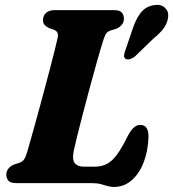

<svg xmlns="http://www.w3.org/2000/svg" viewBox="-20 -741 701 777"><path d="M348.5 0H46Q22 0 13.8 -10Q5.5 -20 5.5 -35Q6 -49 14.5 -59.2Q23 -69.5 36.5 -75L58 -82Q71.5 -87 77.8 -96.5Q84 -106 90.5 -127.5Q96 -146.5 106.2 -182.8Q116.5 -219 129.2 -265.2Q142 -311.5 155.2 -361Q168.5 -410.5 180.5 -456.2Q192.5 -502 201.2 -537Q210 -572 213.5 -589Q218 -612 200.5 -619.5L178.5 -627.5Q167.5 -632.5 160.8 -640Q154 -647.5 154 -659.5Q154 -677.5 166.2 -688.8Q178.5 -700 201 -700H441.5Q465 -700 473.2 -690Q481.5 -680 481.5 -665.5Q481.5 -650.5 472.5 -640.2Q463.5 -630 451.5 -625L427.5 -617.5Q416.5 -614 410.5 -606.5Q404.5 -599 398.5 -579.5Q386.5 -542 372 -490.2Q357.5 -438.5 342.2 -382Q327 -325.5 313.5 -273.5Q300 -221.5 290.5 -182.8Q281 -144 278 -128.5Q271.5 -94 283 -80.2Q294.5 -66.5 320 -66.5H363.5Q406.5 -66.5 435 -94Q463.5 -121.5 497.5 -191.5Q510.5 -215.5 522.2 -225.5Q534 -235.5 547 -235.5Q565.5 -235.5 573.2 -223Q581 -210.5 581 -189Q579.5 -131.5 561.8 -85Q544 -38.5 513 -11.5Q482 15.5 441.5 15.5Q427 15.5 414.8 11.8Q402.5 8 387.5 4Q372.5 0 348.5 0ZM517.5 -626Q530 -664 549.5 -689.2Q569 -714.5 602 -720Q630.5 -725 646.8 -710.2Q663 -695.5 660.5 -673Q658.5 -649.5 644 -628.8Q629.5 -608 599.5 -583.5L526 -512.5Q517 -505 506.5 -502Q496 -499 489 -502.5Q481.5 -507 482 -515.8Q482.5 -524.5 486.5 -535Z"/></svg>

Font: Fraunces 9pt Soft
Style: Bold Italic
Weight: 700
Italic angle: -16°
Version: Version 1.000;[b76b70a41]